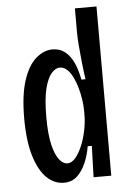

<svg xmlns="http://www.w3.org/2000/svg" viewBox="-52 -737 540 789"><g transform="rotate(-5 218.0 -343.0)"><path d="M180 12Q141 12 109.5 -18Q78 -48 59 -110Q40 -172 40 -265Q40 -361 59.5 -421Q79 -481 111.5 -509.5Q144 -538 180 -538Q211 -538 232.5 -520.5Q254 -503 267.5 -473Q281 -443 288 -404H305Q300 -439 296 -476Q292 -513 289.5 -545.5Q287 -578 287 -599V-698H376V-270V0H303L307 -129H290Q284 -92 270 -60Q256 -28 234.5 -8Q213 12 180 12ZM201 -66Q219 -66 234.5 -84.5Q250 -103 262 -131.5Q274 -160 281 -194Q288 -228 288 -260V-275Q288 -296 284.5 -320.5Q281 -345 274 -370Q267 -395 257 -415.5Q247 -436 233.5 -448.5Q220 -461 204 -461Q186 -461 169 -441.5Q152 -422 141.5 -379Q131 -336 131 -263Q131 -191 141.5 -148Q152 -105 168 -85.5Q184 -66 201 -66Z"/></g></svg>

Font: Bricolage Grotesque Condensed
Style: Regular
Weight: 400
Width: 3
Designer: Mathieu Triay
Foundry: Atelier Triay
Version: Version 1.000;gftools[0.9.30]